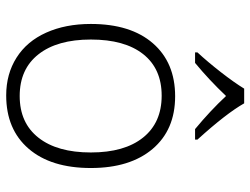

<svg xmlns="http://www.w3.org/2000/svg" viewBox="-115 -691 816 626"><g transform="rotate(90 293.0 -378.0)"><path d="M527.8 -266.1Q527.8 -136.2 464.8 -63.2Q401.9 9.8 291 9.8Q221.2 9.8 168 -23.9Q114.7 -57.6 86.4 -120.6Q58.1 -183.6 58.1 -266.1Q58.1 -396 121.1 -468.5Q184.1 -541 293.9 -541Q403.3 -541 465.6 -467.5Q527.8 -394 527.8 -266.1ZM108.9 -266.1Q108.9 -156.7 157 -95.5Q205.1 -34.2 293 -34.2Q380.9 -34.2 429 -95.5Q477.1 -156.7 477.1 -266.1Q477.1 -376 428.5 -436.5Q379.9 -497.1 292 -497.1Q204.1 -497.1 156.5 -436.8Q108.9 -376.5 108.9 -266.1ZM150.9 -613.8Q181.2 -646.5 215.1 -689.9Q249 -733.4 269 -766.1H316.9Q350.1 -707.5 435.1 -613.8V-606H400.9Q341.3 -655.3 293 -707Q240.2 -651.4 185.1 -606H150.9Z"/></g></svg>

Font: Zoram GWeb Light
Style: Regular
Weight: 300
Foundry: Ascender Corporation
Version: Version 1.000